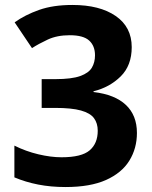

<svg xmlns="http://www.w3.org/2000/svg" viewBox="-20 -744 612 774"><path d="M511 -554Q511 -480 466.5 -436Q422 -392 357 -376V-373Q443 -363 487.5 -321Q532 -279 532 -208Q532 -146 501.5 -96.5Q471 -47 407.5 -18.5Q344 10 244 10Q185 10 134 0Q83 -10 38 -29V-157Q84 -134 134.5 -122Q185 -110 228 -110Q309 -110 341.5 -138Q374 -166 374 -217Q374 -247 359 -267.5Q344 -288 306.5 -298.5Q269 -309 202 -309H148V-425H203Q269 -425 303.5 -437.5Q338 -450 350.5 -471.5Q363 -493 363 -521Q363 -559 339.5 -580.5Q316 -602 261 -602Q210 -602 172.5 -584.5Q135 -567 109 -550L39 -654Q81 -684 137.5 -704Q194 -724 272 -724Q382 -724 446.5 -679.5Q511 -635 511 -554Z"/></svg>

Font: Noto Sans Lisu
Style: Regular
Weight: 400
Designer: Monotype Design Team. David Williams.
Foundry: Monotype Imaging Inc.
Version: Version 2.102